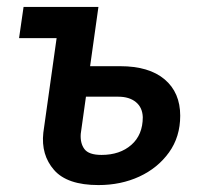

<svg xmlns="http://www.w3.org/2000/svg" viewBox="-20 -524 577 554"><path d="M35 -414 48 -504H264L251 -414ZM264 10Q174 10 136 -33.5Q98 -77 105 -141L156 -504H264L240 -333H327Q410 -333 455 -295Q500 -257 500 -190Q500 -129 467.5 -84Q435 -39 382 -14.5Q329 10 264 10ZM273 -77Q326 -77 359 -106Q392 -135 392 -186Q391 -214 372 -229.5Q353 -245 321 -245H228L213 -138Q211 -111 223.5 -94Q236 -77 273 -77Z"/></svg>

Font: Finlandica Medium
Style: Italic
Weight: 500
Italic angle: -8°
Designer: Niklas Ekholm, Juho Hiilivirta, Jaakko Suomalainen
Foundry: Helsinki Type Studio
Version: Version 1.063